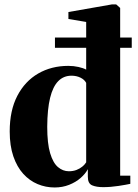

<svg xmlns="http://www.w3.org/2000/svg" viewBox="-20 -838 624 870"><path d="M227.5 11.5Q187 11.5 150.5 -3.8Q114 -19 85.5 -50.2Q57 -81.5 40.5 -129.5Q24 -177.5 24 -242.5Q24 -337.5 58.5 -403.8Q93 -470 153 -504.8Q213 -539.5 289.5 -539.5Q314 -539.5 336 -534.5Q358 -529.5 370.5 -522.5V-738.5L290 -752V-783.5L487 -818H506.5L524.5 -802V-42H570.5V-5Q552.5 -1 517 4.5Q481.5 10 447 10Q417 10 397.5 1.8Q378 -6.5 378 -37V-71.5Q367 -50.5 345.2 -31.5Q323.5 -12.5 293.2 -0.5Q263 11.5 227.5 11.5ZM292 -62Q311.5 -62 326.8 -68Q342 -74 353.2 -83.2Q364.5 -92.5 370.5 -102.5V-462.5Q362.5 -477.5 344.5 -486.2Q326.5 -495 304 -495Q268 -495 243.8 -470.2Q219.5 -445.5 207 -394.5Q194.5 -343.5 194 -263.5Q194 -188 207.2 -143.8Q220.5 -99.5 242.8 -80.8Q265 -62 292 -62ZM229 -668H577V-621.5H229Z"/></svg>

Font: Merriweather 96pt ExtraBold
Style: Regular
Weight: 800
Version: Version 2.100